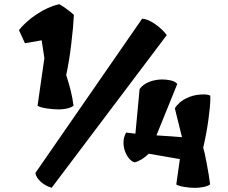

<svg xmlns="http://www.w3.org/2000/svg" viewBox="-20 -906 1113 936"><path d="M183.1 -709.5 101.6 -695.3 72.3 -759.3Q105.5 -800.8 159.4 -836.9Q213.4 -873 269 -885.7Q307.1 -863.3 340.3 -833.5Q337.4 -773.4 327.1 -689Q316.9 -604.5 302.7 -540L306.6 -527.8Q317.4 -494.1 325.4 -461.4Q333.5 -428.7 338.4 -390.6Q315.4 -373.5 267.6 -372.6Q240.7 -372.6 208 -377.4Q175.3 -382.3 163.1 -390.6L196.3 -622.6ZM793 -734.9 231.9 9.3Q202.6 1 179.9 -18.8Q157.2 -38.6 152.3 -62.5L672.9 -814.9Q700.2 -813.5 736.1 -788.6Q772 -763.7 793 -734.9ZM1005.4 -425.8Q1005.4 -391.1 996.1 -323.2Q986.8 -255.4 970.7 -186Q976.6 -168 987.5 -110.6Q998.5 -53.2 1004.4 -6.8Q992.7 1.5 972.2 5.6Q951.7 9.8 929.7 9.8Q905.3 9.8 877.7 5.1Q850.1 0.5 839.4 -6.8L856.9 -130.4L705.1 -156.7Q690.4 -141.6 671.4 -129.9Q652.3 -118.2 636.7 -114.7Q623 -117.7 610.4 -132.1Q597.7 -146.5 589.8 -167.5Q582 -188.5 582 -210.4Q582 -238.3 595.2 -259.8L640.1 -254.4L660.6 -472.2Q678.2 -495.6 708 -507.1Q737.8 -518.6 771.5 -518.6Q791 -518.6 812.7 -513.9Q834.5 -509.3 844.2 -496.6L742.7 -246.1L867.2 -237.3L832.5 -377.4Q838.4 -389.6 855.7 -405.5Q873 -421.4 903.6 -433.6Q934.1 -445.8 975.1 -445.8Q991.2 -445.8 1004.9 -439.9Q1005.4 -436.5 1005.4 -425.8Z"/></svg>

Font: Fruktur
Style: Regular
Weight: 400
Designer: Viktoriya Grabowska
Foundry: Viktoriya Grabowska
Version: Version 1.004; ttfautohint (v1.4.1)